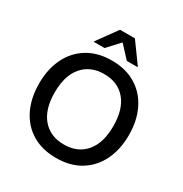

<svg xmlns="http://www.w3.org/2000/svg" viewBox="-211 -1097 1214 1271"><g transform="rotate(30 396.0 -461.5)"><path d="M53 -360Q53 -470 94 -554Q135 -638 212 -685Q289 -732 396 -732Q503 -732 580 -685Q657 -638 698 -554Q739 -470 739 -360Q739 -250 698 -166Q657 -82 580 -35Q503 12 396 12Q288 12 211 -35Q134 -82 93.5 -166Q53 -250 53 -360ZM172 -360Q172 -231 232 -161Q292 -91 396 -91Q501 -91 560.5 -161Q620 -231 620 -360Q620 -489 560.5 -559Q501 -629 396 -629Q292 -629 232 -559Q172 -489 172 -360ZM229 -779V-783L339 -935H453L563 -783V-779H481L396 -871L311 -779Z"/></g></svg>

Font: Kufam Medium
Style: Regular
Weight: 500
Designer: Wael Morcos, Artur Schmal
Foundry: Original Type
Version: Version 1.300; ttfautohint (v1.8.3)